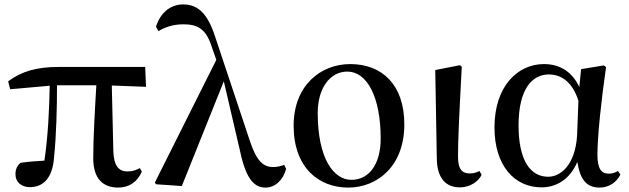

<svg xmlns="http://www.w3.org/2000/svg" viewBox="-20 -833 2846 869"><path d="M515 16C564 16 601 -9 622 -56L613 -72C595 -63 581 -57 556 -57C519 -57 495 -81 493 -149L486 -446L641 -440L637 -530H246C145 -530 78 -510 17 -465L26 -429L205 -445C203 -341 198 -221 181 -106C141 -104 107 -101 73 -96C57 -83 50 -66 50 -44C50 -9 77 14 115 14C180 14 219 -32 225 -125C235 -224 238 -343 238 -447H416C409 -328 402 -206 402 -117C402 -22 448 16 515 16Z M1182 16C1225 16 1262 -18 1275 -69L1266 -87C1251 -80 1230 -77 1216 -77C1172 -77 1141 -103 1110 -198L954 -666C920 -771 877 -813 809 -813C748 -813 704 -771 686 -712L697 -692C725 -709 762 -723 810 -723C873 -723 911 -703 936 -628L959 -562L681 -7L686 1L803 9L993 -465L1067 -147C1095 -15 1135 16 1182 16Z M1556 16C1687 16 1810 -80 1810 -270C1810 -450 1709 -543 1565 -543C1432 -543 1309 -447 1309 -264C1309 -74 1423 16 1556 16ZM1570 -19C1491 -19 1418 -114 1418 -322C1418 -433 1473 -509 1552 -509C1641 -509 1703 -395 1703 -205C1703 -98 1656 -19 1570 -19Z M2061 15C2110 15 2147 -14 2160 -42L2150 -59C2138 -53 2125 -48 2106 -48C2075 -48 2053 -63 2053 -123C2053 -197 2057 -286 2070 -531L2062 -538L1950 -516L1957 -116C1958 -25 1999 15 2061 15Z M2431 15C2493 15 2557 -16 2593 -100C2606 -17 2637 16 2694 16C2738 16 2772 -10 2788 -43L2777 -59C2764 -52 2753 -47 2735 -47C2702 -47 2684 -69 2684 -132C2684 -218 2702 -385 2723 -529L2713 -537L2610 -520L2602 -439C2570 -508 2514 -543 2442 -543C2324 -543 2218 -444 2218 -256C2218 -85 2307 15 2431 15ZM2598 -377 2592 -221C2584 -87 2518 -33 2461 -33C2380 -33 2327 -108 2327 -265C2327 -434 2391 -496 2464 -496C2519 -496 2570 -464 2598 -377Z"/></svg>

Font: Noto Serif CJK SC SemiBold
Style: Regular
Weight: 600
Designer: Ryoko NISHIZUKA 西塚涼子 (kana & ideographs); Frank Grießhammer (Latin, Greek & Cyrillic); Wenlong ZHANG 张文龙 (bopomofo); San
Foundry: Adobe
Version: Version 2.001;hotconv 1.1.0;makeotfexe 2.6.0